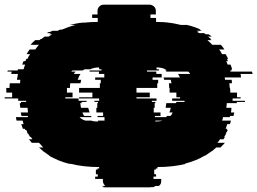

<svg xmlns="http://www.w3.org/2000/svg" viewBox="-48 -771 1103 823"><path d="M949 -349V-339H1002V-334H967V-329H924V-325Q923 -321 923 -317Q923 -313 922 -309H944Q944 -304 943.5 -299Q943 -294 942 -289H956L953 -274H938Q938 -273 937.5 -272Q937 -271 937 -269H908Q907 -265 906.5 -261.5Q906 -258 904 -254H942Q941 -250 940 -246.5Q939 -243 937 -239H926Q925 -234 923 -229Q921 -224 919 -219H927L924 -214H928L924 -204H922Q922 -203 920 -199H922L913 -184H916L910 -174H895Q893 -170 890 -166.5Q887 -163 884 -159H916Q912 -154 907 -149Q902 -144 897 -139H879Q875 -135 870.5 -131.5Q866 -128 862 -124H861Q846 -113 832 -104H830Q820 -98 810.5 -93.5Q801 -89 790 -84H789Q779 -80 767 -76Q755 -72 743 -69H750Q722 -62 691.5 -58.5Q661 -55 627 -55V-49H620V-44H613V-24H621V-14H610V-4H643V5Q643 9 642 11H643Q640 21 633 26H619Q613 30 609 31H602Q599 32 594 32H398Q393 32 391 31H399Q395 30 389 26H403Q400 23 397.5 19Q395 15 394 11Q393 9 393 5V-4H360V-14H371V-24H363V-44H370V-49H377V-55Q343 -55 312.5 -58.5Q282 -62 254 -69H248Q224 -75 202 -84Q192 -89 181.5 -93.5Q171 -98 162 -104H164Q150 -113 135 -124H136Q132 -128 127.5 -131.5Q123 -135 119 -139H137Q133 -144 128.5 -149Q124 -154 119 -159H88L76 -174H91Q89 -176 87.5 -179Q86 -182 84 -184H81L72 -199H70Q68 -203 68 -204H69Q68 -206 67 -209Q66 -212 64 -214H60L58 -219H50Q48 -224 46.5 -229Q45 -234 43 -239H53Q52 -243 51 -246.5Q50 -250 49 -254H23L20 -269H72Q72 -272 71 -274H44L41 -289H72L70 -309H39Q38 -313 38 -317Q38 -321 37 -325V-329H42V-334H64V-339H30V-349H-28V-354H4V-374H-21V-394H-7V-403Q-7 -406 -6.5 -408.5Q-6 -411 -6 -414H38Q38 -418 38.5 -421.5Q39 -425 39 -429H25Q25 -431 25 -434Q25 -437 26 -439H27Q27 -443 27.5 -446.5Q28 -450 29 -454H0Q1 -456 1 -459Q1 -462 2 -464H-16Q-16 -466 -15.5 -467Q-15 -468 -15 -469H28Q29 -471 29 -474H53Q56 -485 60 -494H47L53 -509H61L65 -519H70Q74 -529 81 -539H66Q69 -544 72.5 -549.5Q76 -555 79 -559H103Q107 -564 111 -569.5Q115 -575 119 -579H83Q92 -590 103 -599H121L127 -604H130L143 -614H160L175 -624H163Q165 -626 167.5 -627Q170 -628 171 -629H152L161 -634H167Q170 -636 172.5 -637Q175 -638 177 -639H199Q202 -641 205 -642Q208 -643 210 -644H217Q231 -650 245.5 -655Q260 -660 276 -664H250Q264 -667 278 -670Q292 -673 307 -674H314Q341 -677 371 -677V-694H347V-709H370V-724Q370 -737 379 -744H378Q387 -751 397 -751H593Q602 -751 611 -744Q620 -737 620 -724V-709H597V-694H621V-677Q650 -677 678 -674H671Q686 -673 700.5 -670Q715 -667 728 -664H754Q784 -657 813 -644H806Q808 -643 811 -642Q814 -641 816 -639H794Q796 -638 799 -637Q802 -636 804 -634H797L806 -629H826Q828 -628 830 -627Q832 -626 834 -624H846Q850 -622 853.5 -619Q857 -616 860 -614H843Q847 -612 850 -609Q853 -606 856 -604H853L859 -599H841Q846 -595 851.5 -589.5Q857 -584 862 -579H898Q903 -575 906.5 -569.5Q910 -564 914 -559H891Q895 -555 898 -549.5Q901 -544 904 -539H919Q922 -535 924.5 -529.5Q927 -524 930 -519H925L929 -509H922L928 -494H940Q944 -485 947 -474H944Q944 -473 944.5 -472Q945 -471 945 -469H939Q939 -466 940 -464H1032L1035 -454H983Q984 -450 984.5 -446.5Q985 -443 985 -439H915Q916 -437 916 -434Q916 -431 917 -429H945Q946 -425 946 -421.5Q946 -418 946 -414H935Q936 -410 936 -403Q936 -397 937 -394H938Q939 -388 939 -383.5Q939 -379 939 -374H968V-354H984Q984 -351 983 -349ZM293 -269Q302 -259 318 -254H343Q354 -250 372 -250V-254H400V-269H370V-274H394V-289H365V-309H369V-329H372V-334H357V-339H377V-349H291V-354H348V-374H291V-394H380V-414H384V-429H360V-439H399V-454H376V-464H336V-469H387V-474H377V-482Q356 -482 338 -474H315Q312 -473 306 -469H263L257 -464H276Q274 -462 272 -459.5Q270 -457 268 -454H297Q292 -447 289 -439Q287 -435 285 -429H300L297 -414H253Q253 -411 252.5 -408Q252 -405 252 -401V-394H239V-374H263V-354H232V-349H289V-339H323V-334H302V-329H296L299 -309H330L336 -289H305Q308 -281 313 -274H341Q342 -273 343 -272Q344 -271 345 -269ZM743 -334V-339H690V-349H724V-354H708V-374H679V-394H677V-401Q677 -405 676.5 -408Q676 -411 676 -414H687L684 -429H656L653 -439H723Q720 -447 715 -454H767Q766 -457 763.5 -459.5Q761 -462 759 -464H666L660 -469H667Q665 -471 663 -472Q661 -473 659 -474H661Q645 -482 623 -482V-474H633V-469H582V-464H622V-454H645V-439H606V-429H630V-414H626V-394H537V-374H594V-354H537V-349H623V-339H603V-334H618V-329H615V-309H611V-289H640V-274H616V-269H664Q667 -272 668 -274H683Q689 -280 692 -289H678Q682 -298 684 -309H662L665 -329H707V-331Q708 -332 708 -334ZM618 -250Q636 -250 648 -254H618Z"/></svg>

Font: Rubik Glitch
Style: Regular
Weight: 400
Designer: Hubert and Fischer, NaN
Foundry: Hubert and Fischer, NaN
Version: Version 2.200